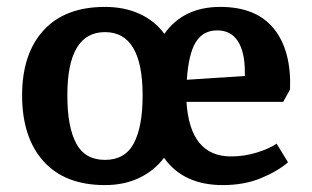

<svg xmlns="http://www.w3.org/2000/svg" viewBox="-20 -523 904 556"><path d="M44 -247Q44 -367 106 -435Q168 -503 284 -503Q340 -503 384 -483Q428 -463 456 -425Q511 -503 618 -503Q722 -503 773 -440Q824 -377 820 -264L800 -228H520Q530 -70 649 -70Q688 -70 724.5 -81.5Q761 -93 781 -107L814 -53Q784 -27 735.5 -7Q687 13 625 13Q511 13 455 -66Q426 -28 382.5 -7.5Q339 13 284 13Q168 13 106 -56Q44 -125 44 -247ZM393 -247Q393 -430 284 -430Q175 -430 175 -247Q175 -156 200.5 -108Q226 -60 284 -60Q342 -60 367.5 -108Q393 -156 393 -247ZM689 -303V-315Q689 -372 669 -403.5Q649 -435 609 -435Q568 -435 547 -401Q526 -367 521 -292Z"/></svg>

Font: Andada Pro
Style: Bold
Weight: 700
Designer: Carolina Giovagnoli
Foundry: Huerta Tipografica
Version: Version 3.005; ttfautohint (v1.8.4)